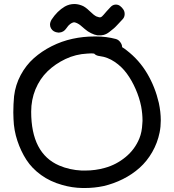

<svg xmlns="http://www.w3.org/2000/svg" viewBox="-20 -947 875 965"><path d="M313.5 -804.7Q299.8 -784.2 276.4 -783.2Q274.4 -783.2 273.4 -783.2Q247.1 -785.2 236.3 -804.7Q231.4 -813.5 231.4 -823.2Q231.4 -835 239.3 -848.6Q267.6 -891.6 305.7 -914.1Q328.1 -926.8 353.5 -926.8Q371.1 -926.8 389.6 -919.9Q407.2 -914.1 429.7 -892.1Q452.1 -870.1 464.8 -864.3Q479.5 -858.4 485.8 -860.4Q492.2 -862.3 501 -873Q504.9 -877.9 516.6 -891.1Q528.3 -904.3 535.2 -911.1Q545.9 -922.9 559.6 -923.8Q573.2 -924.8 583.5 -917Q593.8 -909.2 600.6 -898.4Q607.4 -887.7 606.4 -873.5Q605.5 -859.4 595.7 -849.6Q590.8 -844.7 575.2 -827.6Q559.6 -810.5 551.3 -803.7Q543 -796.9 529.3 -786.1Q515.6 -775.4 501 -771.5Q489.3 -768.6 476.6 -769.5Q472.7 -769.5 469.7 -769.5Q455.1 -771.5 437.5 -780.3Q419.9 -789.1 409.2 -798.8Q407.2 -799.8 404.3 -802.7Q390.6 -814.5 384.3 -819.8Q377.9 -825.2 367.2 -830.6Q356.4 -835.9 349.1 -834.5Q341.8 -833 332.5 -826.2Q323.2 -819.3 313.5 -804.7ZM562.5 -751Q576.2 -747.1 585 -734.4Q593.8 -722.7 593.8 -710Q605.5 -703.1 616.2 -694.3Q679.7 -645.5 719.7 -577.6Q759.8 -509.8 778.3 -429.7Q788.1 -383.8 788.1 -341.8Q788.1 -310.5 782.2 -281.2Q771.5 -228.5 745.1 -182.6Q718.8 -136.7 681.6 -103.5Q644.5 -70.3 597.7 -46.9Q550.8 -23.4 500 -11.7Q454.1 -2 405.3 -2Q400.4 -2 395.5 -2Q341.8 -2.9 292 -17.6Q232.4 -34.2 186.5 -67.4Q140.6 -100.6 112.8 -143.6Q85 -186.5 67.4 -239.3Q49.8 -292 47.9 -348.6Q46.9 -365.2 46.9 -381.8Q46.9 -421.9 50.8 -463.9Q57.6 -520.5 84 -569.8Q110.4 -619.1 149.9 -654.3Q189.5 -689.5 239.7 -714.8Q290 -740.2 344.7 -752Q398.4 -763.7 454.1 -763.7H455.1Q459 -763.7 462.9 -763.7Q514.6 -763.7 562.5 -751ZM453.1 -677.7Q446.3 -677.7 439.5 -678.7Q428.7 -678.7 418.9 -677.7Q360.4 -674.8 309.1 -650.4Q257.8 -626 219.2 -588.9Q180.7 -551.8 158.2 -498Q136.7 -445.3 136.7 -385.7Q136.7 -175.8 277.3 -115.2Q329.1 -92.8 390.6 -89.8Q399.4 -89.8 408.2 -89.8Q460 -89.8 507.8 -103.5Q564.5 -119.1 611.3 -157.7Q658.2 -196.3 680.7 -252Q693.4 -283.2 695.3 -325.2Q695.3 -333 696.3 -339.8Q696.3 -375 689.5 -412.1Q680.7 -456.1 661.6 -499.5Q642.6 -543 617.2 -577.6Q591.8 -612.3 556.2 -636.2Q520.5 -660.2 481.4 -665Q462.9 -667 453.1 -677.7Z"/></svg>

Font: sage sans
Style: Regular
Weight: 400
Version: Version 001.032